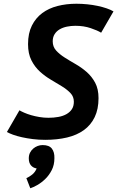

<svg xmlns="http://www.w3.org/2000/svg" viewBox="-20 -734 627 1027"><path d="M521 -559Q502 -571 465 -583.5Q428 -596 383 -596Q360 -596 338 -591.5Q316 -587 299 -577Q282 -567 272 -551Q262 -535 262 -513Q262 -484 280 -464Q298 -444 325.5 -426.5Q353 -409 384.5 -391Q416 -373 443.5 -349Q471 -325 489 -291.5Q507 -258 507 -209Q507 -150 486.5 -107.5Q466 -65 428.5 -38Q391 -11 338.5 1.5Q286 14 222 14Q187 14 155.5 10Q124 6 97 0Q70 -6 49.5 -13.5Q29 -21 17 -28L84 -144Q94 -138 110 -131Q126 -124 146.5 -118Q167 -112 191 -108Q215 -104 239 -104Q267 -104 292 -108.5Q317 -113 335.5 -123.5Q354 -134 364.5 -150Q375 -166 375 -190Q375 -217 357 -236Q339 -255 311.5 -272Q284 -289 252.5 -307.5Q221 -326 193.5 -351Q166 -376 148 -411.5Q130 -447 130 -498Q130 -556 150.5 -597Q171 -638 206 -664Q241 -690 288 -702Q335 -714 389 -714Q418 -714 447 -711Q476 -708 502 -702.5Q528 -697 550 -689.5Q572 -682 587 -673ZM134 113Q134 96 140.5 83Q147 70 157.5 61Q168 52 181 47Q194 42 208 42Q243 42 257.5 61Q272 80 271 112Q271 148 257 175.5Q243 203 222.5 223Q202 243 180 255.5Q158 268 142 273L121 219Q137 212 152.5 199.5Q168 187 176 167Q157 164 145.5 150.5Q134 137 134 113Z"/></svg>

Font: PT Sans
Style: Bold Italic
Weight: 700
Italic angle: -12°
Designer: A.Korolkova, O.Umpeleva, V.Yefimov
Foundry: ParaType Ltd
Version: Version 2.003W OFL